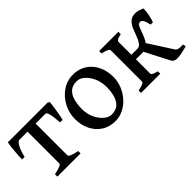

<svg xmlns="http://www.w3.org/2000/svg" viewBox="23 -963 1471 1471"><g transform="rotate(-45 758.5 -227.5)"><path d="M475.6 -444.3Q475.1 -433.1 471.9 -410.2Q468.8 -387.2 464.4 -360.8Q460 -334.5 455.8 -312Q451.7 -289.6 448.7 -279.3H420.9Q418.9 -310.1 415.3 -339.1Q411.6 -368.2 405 -386.7Q398.4 -405.3 388.2 -405.3H230L241.7 -454.1H461.4ZM106 -405.3Q90.3 -405.3 72 -371.3Q53.7 -337.4 42 -284.2H14.2Q14.2 -294.9 15.4 -318.1Q16.6 -341.3 19 -368.4Q21.5 -395.5 24.2 -419.2Q26.9 -442.9 29.8 -454.1H270.5L233.4 -405.3ZM112.3 0V-25.9Q145.5 -32.7 169.9 -41.5Q194.3 -50.3 194.3 -60.5V-418Q194.3 -423.8 178.5 -426Q162.6 -428.2 127 -428.2V-454.1H349.1V-428.2Q282.2 -427.7 282.2 -418V-60.5Q282.2 -51.3 305.2 -42Q328.1 -32.7 363.8 -25.9V0Z M956.5 -236.8Q956.5 -188 938.5 -143.1Q920.4 -98.1 888.7 -62.5Q856.9 -26.9 815.7 -6.1Q774.4 14.6 729 14.6Q665.5 14.6 618.4 -15.6Q571.3 -45.9 545.4 -98.1Q519.5 -150.4 519.5 -216.8Q519.5 -265.1 536.9 -310.3Q554.2 -355.5 585.4 -391.4Q616.7 -427.2 658.2 -448Q699.7 -468.8 748 -468.8Q811 -468.8 857.9 -438.5Q904.8 -408.2 930.7 -356Q956.5 -303.7 956.5 -236.8ZM865.2 -219.7Q865.2 -271.5 846.2 -315.2Q827.1 -358.9 797.1 -385.7Q767.1 -412.6 733.9 -412.6Q687 -412.6 660.4 -388.7Q633.8 -364.7 622.6 -323.5Q611.3 -282.2 611.3 -231Q611.3 -179.7 631.6 -136.5Q651.9 -93.3 682.1 -67.4Q712.4 -41.5 742.7 -41.5Q808.1 -41.5 836.7 -89.4Q865.2 -137.2 865.2 -219.7Z M1441.4 -318.4Q1433.1 -358.4 1422.4 -374.5Q1411.6 -390.6 1397.9 -390.6Q1381.8 -390.6 1372.1 -372.3Q1362.3 -354 1353.3 -327.1Q1344.2 -300.3 1331.5 -273.4Q1318.8 -246.6 1297.9 -228.3Q1276.9 -210 1242.7 -210H1171.4L1172.4 -258.8H1236.3Q1261.2 -258.8 1275.9 -279.5Q1290.5 -300.3 1301.3 -330.8Q1312 -361.3 1325 -391.8Q1337.9 -422.4 1359.6 -443.1Q1381.3 -463.9 1418.9 -463.9Q1435.1 -463.9 1453.4 -458.5Q1471.7 -453.1 1487.3 -446.8Q1490.7 -445.8 1489.3 -425Q1487.8 -404.3 1482.2 -375Q1476.6 -345.7 1465.8 -318.4ZM1019 0V-25.9Q1051.3 -33.2 1068.6 -40Q1085.9 -46.9 1085.9 -55.7V-212.9Q1085.9 -257.8 1102.8 -282.7Q1119.6 -307.6 1143.6 -332L1173.8 -315.4V-55.7Q1173.8 -48.3 1182.6 -42Q1191.4 -35.6 1227.5 -25.9V0ZM1227.5 -454.1V-428.2Q1195.3 -421.9 1184.6 -414.6Q1173.8 -407.2 1173.8 -398.4V-225.1Q1173.8 -195.3 1163.8 -177Q1153.8 -158.7 1138.2 -147.7Q1122.6 -136.7 1106.4 -127L1085.9 -143.6V-398.4Q1085.9 -405.8 1070.6 -412.6Q1055.2 -419.4 1019 -428.2V-454.1ZM1403.3 9.8Q1388.2 9.8 1375.7 4.4Q1363.3 -1 1357.4 -12.2L1247.6 -224.6L1309.6 -252.4L1436 -55.7Q1445.3 -41 1461.4 -37.1Q1477.5 -33.2 1508.3 -35.6L1513.2 -10.3Q1482.9 -2 1452.9 3.9Q1422.9 9.8 1403.3 9.8Z"/></g></svg>

Font: Gentium Book Plus
Style: Regular
Weight: 400
Designer: Victor Gaultney, Annie Olsen, Iska Routamaa, Becca Hirsbrunner
Foundry: SIL International
Version: Version 6.101